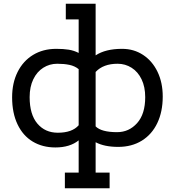

<svg xmlns="http://www.w3.org/2000/svg" viewBox="-20 -780 937 1030"><path d="M853 -262Q853 -181 824 -120Q795 -59 741 -25.5Q687 8 614 8Q540 8 493 -17V146H568V230H328V146H402V-27Q355 11 277 11Q208 11 155.5 -20.5Q103 -52 74 -113Q45 -174 45 -258Q45 -335 74.5 -394Q104 -453 157.5 -485.5Q211 -518 282 -518Q320 -518 348.5 -513.5Q377 -509 402 -496V-676H333V-760H493V-483Q546 -518 635 -518Q698 -518 747.5 -485.5Q797 -453 825 -395Q853 -337 853 -262ZM402 -108V-409Q381 -426 352.5 -432Q324 -438 287 -438Q246 -438 212 -416.5Q178 -395 158.5 -354.5Q139 -314 139 -259Q139 -166 180.5 -117Q222 -68 290 -68Q367 -68 402 -108ZM759 -259Q759 -314 739.5 -354.5Q720 -395 686 -416.5Q652 -438 611 -438Q534 -438 493 -394V-102Q524 -71 608 -71Q672 -71 715.5 -119.5Q759 -168 759 -259Z"/></svg>

Font: Arvo
Style: Regular
Weight: 400
Designer: Anton Koovit (Cyrillic Expansion: Cyreal)
Foundry: Anton Koovit, Yassin Baggar
Version: Version 3.000